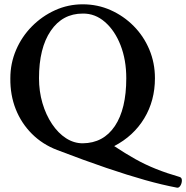

<svg xmlns="http://www.w3.org/2000/svg" viewBox="-20 -696 864 891"><path d="M802 175Q733 162 653 139.5Q573 117 473 83Q373 49 245 0Q177 -26 128 -75Q79 -124 53 -189.5Q27 -255 28 -333Q28 -402 54.5 -464Q81 -526 128 -573.5Q175 -621 235.5 -648.5Q296 -676 364 -676Q433 -676 493.5 -649Q554 -622 600.5 -575Q647 -528 673 -466Q699 -404 699 -333Q699 -229 649.5 -147Q600 -65 510 -18Q561 16 607.5 42Q654 68 704 88Q754 108 813 125Q824 128 824 141Q824 154 817.5 165Q811 176 802 175ZM364 -31Q460 -32 513 -111Q566 -190 566 -333Q566 -418 539.5 -486Q513 -554 467 -594Q421 -634 364 -633Q270 -633 215.5 -553Q161 -473 161 -333Q161 -272 177 -217.5Q193 -163 221.5 -120.5Q250 -78 286.5 -54.5Q323 -31 364 -31Z"/></svg>

Font: Junicode
Style: Bold
Weight: 700
Designer: Peter S. Baker
Version: Version 2.100; ttfautohint (v1.8.4)